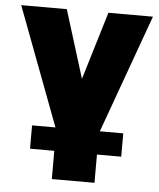

<svg xmlns="http://www.w3.org/2000/svg" viewBox="-52 -560 677 816"><g transform="rotate(5 286.5 -152.5)"><path d="M199.5 210V0L5.5 -515H200L313.5 -149.5H267L377.5 -515H567.5L381.5 0V210ZM96 89.5V-10H485V89.5Z"/></g></svg>

Font: Geologica Roman ExtraBold
Style: Regular
Weight: 800
Designer: Sindre Bremnes, Frode Helland
Foundry: Monokrom Skriftforlag AS
Version: Version 1.010;gftools[0.9.28]